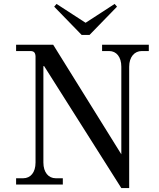

<svg xmlns="http://www.w3.org/2000/svg" viewBox="-20 -940 810 978"><path d="M256 -906 396 -762H436L576 -906L564 -920L416 -824L268 -920ZM62 0H300V-32H264C227 -32 201 -62 201 -112V-603H205L598 18H638V-600C638 -650 665 -680 702 -680H738V-712H500V-680H536C573 -680 598 -650 598 -600V-154L251 -712H62V-680H134C153 -680 160 -672 161 -653V-112C161 -62 136 -32 98 -32H62Z"/></svg>

Font: Old Standard
Style: Regular
Weight: 400
Designer: Alexey Kryukov <alexios@thessalonica.org.ru>
Version: Version 2.0